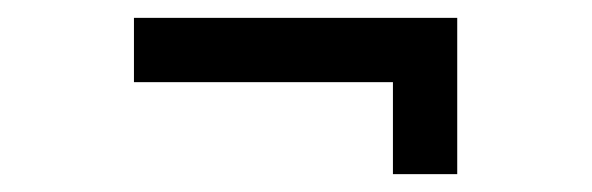

<svg xmlns="http://www.w3.org/2000/svg" viewBox="-20 -385 663 215"><path d="M130 -365H492V-190H420V-293H130Z"/></svg>

Font: Oak Sans
Style: Regular
Weight: 400
Designer: Erik Kennedy, Walven
Foundry: Erik Kennedy, Walven
Version: Version 1.000